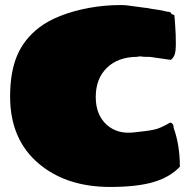

<svg xmlns="http://www.w3.org/2000/svg" viewBox="-20 -714 747 760"><path d="M654 -229Q667 -225 667 -212V-209Q692 -140 692 -54Q652 -12 586.5 7Q521 26 416 26Q244 26 135 -65Q20 -161 20 -332Q20 -428 47.5 -493.5Q75 -559 135 -605Q170 -632 221.5 -652Q273 -672 334 -683Q395 -694 457 -694Q473 -694 484 -692.5Q495 -691 510.5 -689Q526 -687 555 -683Q561 -683 567 -681.5Q573 -680 580 -679L613 -674Q621 -673 632 -670Q643 -667 650 -667Q651 -667 652 -666.5Q653 -666 655 -665Q656 -664 657 -662Q658 -660 659 -659Q666 -655 667 -655H670L672 -635Q673 -627 673 -619Q673 -611 674 -603Q675 -593 675.5 -576Q676 -559 676 -539Q676 -512 671.5 -498.5Q667 -485 656 -477L572 -489H558Q548 -489 545.5 -489.5Q543 -490 540 -490.5Q537 -491 525 -490L524 -489Q448 -489 403.5 -446Q359 -403 359 -330Q359 -260 401.5 -221Q444 -182 511 -190L554 -195Q573 -197 594.5 -202Q616 -207 654 -229Z"/></svg>

Font: Sigmar
Style: Regular
Weight: 400
Designer: Vernon Adams
Foundry: Vernon Adams
Version: Version 1.000; ttfautohint (v1.8.4.7-5d5b);gftools[0.9.24]